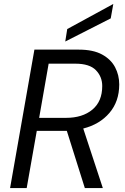

<svg xmlns="http://www.w3.org/2000/svg" viewBox="-20 -951 634 971"><path d="M31 0 154 -700H379Q451 -700 496 -675.5Q541 -651 562 -611Q583 -571 583 -524Q583 -438 533.5 -380Q484 -322 401 -301L500 0H409L318 -289Q311 -289 304 -289H166L115 0ZM178 -355H314Q397 -355 447 -396.5Q497 -438 497 -516Q497 -563 465 -596Q433 -629 361 -629H226ZM310 -741 320 -804 553 -931 540 -858Z"/></svg>

Font: DeepMind Sans
Style: Italic
Weight: 400
Italic angle: -10°
Designer: Jonny Pinhorn / Modifications: Colophon Foundry
Foundry: Colophon Foundry
Version: Version 1.002; ttfautohint (v1.8.2)